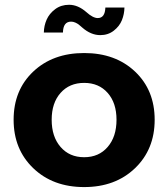

<svg xmlns="http://www.w3.org/2000/svg" viewBox="-20 -759 693 791"><path d="M492.7 -728Q492.2 -700.7 482.2 -675.8Q472.2 -650.9 448.7 -632.6Q425.3 -614.3 393.1 -614.3Q354.5 -614.3 318.8 -645.5Q309.6 -653.8 304.2 -658Q298.8 -662.1 290.3 -666Q281.7 -669.9 272.9 -669.9Q240.2 -669.9 239.3 -625H160.6Q161.1 -652.8 172.1 -678Q183.1 -703.1 207.3 -721.2Q231.4 -739.3 264.6 -739.3Q301.3 -739.3 335.9 -709Q362.8 -684.6 382.8 -684.6Q412.6 -684.6 414.1 -728ZM536.1 -65.9Q455.1 11.7 326.7 11.7Q198.2 11.7 117.2 -65.9Q36.1 -143.6 36.1 -265.6Q36.1 -387.7 116.9 -464.1Q197.8 -540.5 326.7 -540.5Q455.6 -540.5 536.4 -464.1Q617.2 -387.7 617.2 -265.6Q617.2 -143.6 536.1 -65.9ZM460 -265.6Q460 -335 423.6 -376.2Q387.2 -417.5 326.7 -417.5Q266.1 -417.5 229.5 -376.2Q192.9 -335 192.9 -265.6Q192.9 -195.8 229.5 -153.6Q266.1 -111.3 326.7 -111.3Q387.2 -111.3 423.6 -153.6Q460 -195.8 460 -265.6Z"/></svg>

Font: Epilogue
Style: Bold
Weight: 700
Designer: Tyler Finck
Foundry: Etcetera Type Co
Version: Version 2.112